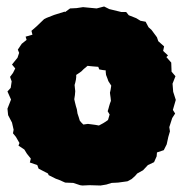

<svg xmlns="http://www.w3.org/2000/svg" viewBox="-20 -548 570 592"><path d="M234 24 227 23 206 16 181 15 163 7 152 3 130 -8 128 -13 99 -28 95 -39 72 -47 75 -59 63 -74 55 -87 37 -99 40 -107 29 -126 20 -137 22 -148 17 -170 5 -193 3 -213 14 -241 3 -266 13 -277 16 -297 11 -311 20 -323 27 -337 17 -349 34 -370 39 -385 35 -395 47 -413 62 -425 59 -435 80 -441 77 -453 92 -466 116 -489 124 -493 147 -502 179 -512 181 -511 196 -522 216 -523 236 -526 278 -522 301 -528 317 -520 354 -511H369L377 -501L400 -492L413 -484L429 -481L438 -464L447 -456L464 -433L468 -421L486 -405L483 -391L498 -377L493 -372L508 -355L509 -327L521 -313L512 -290L514 -265L522 -240L513 -209L520 -198L511 -184L502 -156L504 -143L499 -126L494 -103L485 -85L464 -78L463 -66L455 -48L436 -39L421 -23L403 -13L397 -6L386 4L373 11L344 15L324 16L308 21L290 24L256 23ZM285 -161 298 -168 306 -173 313 -178 316 -188 318 -195 312 -205 315 -215 316 -219 319 -229 322 -237 321 -247 320 -254 319 -262 321 -271 323 -284 314 -298 312 -304 307 -317 306 -326V-331L297 -332L286 -334L283 -342L270 -343L259 -344L250 -345L238 -335L231 -328L224 -323L215 -317V-310L214 -302L212 -293L210 -286L211 -276L212 -267L211 -255L209 -242L211 -233L214 -221L217 -211L219 -198L223 -186L226 -176L231 -170L237 -164L251 -166L259 -165L274 -163Z"/></svg>

Font: Winky Rough Black
Style: Regular
Weight: 900
Designer: Simon Atzbach
Foundry: typofactur
Version: Version 1.206; ttfautohint (v1.8.4.7-5d5b)